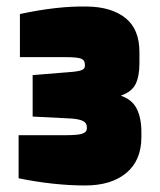

<svg xmlns="http://www.w3.org/2000/svg" viewBox="-20 -844 490 588"><path d="M37 -298V-430H183Q220 -430 233 -435Q246 -440 246 -450V-454Q246 -467 235 -473Q224 -479 199 -481L80 -487V-614L191 -623Q219 -625 229.5 -629Q240 -633 240 -642V-646Q240 -660 228 -664.5Q216 -669 181 -669H41V-801Q157 -826 247 -824Q321 -823 364 -789Q407 -755 407 -684V-650Q407 -611 395.5 -587Q384 -563 350 -551Q385 -539 399 -510.5Q413 -482 413 -440V-424Q413 -353 367 -314.5Q321 -276 241 -276Q145 -276 37 -298Z"/></svg>

Font: Exo Black
Style: Regular
Weight: 900
Designer: Natanael Gama
Foundry: Natanael Gama
Version: Version 1.500; ttfautohint (v1.6)